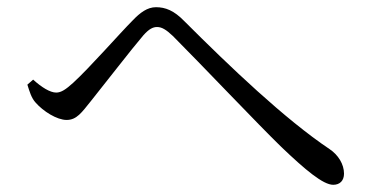

<svg xmlns="http://www.w3.org/2000/svg" viewBox="-20 -608 1040 533"><path d="M905 -95C924 -95 935 -107 935 -126C935 -152 919 -178 895 -194C771 -277 618 -423 492 -549C463 -579 439 -588 413 -588C389 -588 369 -573 348 -551C314 -517 229 -420 183 -378C163 -360 150 -351 136 -351C119 -351 95 -366 72 -387L56 -373C62 -354 67 -336 79 -323C100 -299 138 -275 165 -275C193 -275 207 -296 232 -327C269 -373 347 -474 378 -510C394 -528 405 -533 416 -533C429 -533 441 -526 460 -508C536 -432 698 -261 761 -200C828 -136 877 -95 905 -95Z"/></svg>

Font: Source Han Serif CN
Style: Regular
Weight: 400
Designer: Ryoko NISHIZUKA 西塚涼子 (kana & ideographs); Frank Grießhammer (Latin, Greek & Cyrillic); Wenlong ZHANG 张文龙 (bopomofo); San
Foundry: Adobe
Version: Version 2.003;hotconv 1.1.1;makeotfexe 2.6.0